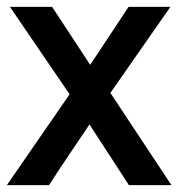

<svg xmlns="http://www.w3.org/2000/svg" viewBox="-23 -540 543 560"><path d="M299 -269 477 0H353L238 -177Q209 -134 178 -88Q147 -42 120 0H-3L180 -265L6 -520H129L240 -351Q268 -393 296.5 -436Q325 -479 352 -520H474Z"/></svg>

Font: Ekushey Bangla
Style: Bold
Weight: 700
Designer: Al Mamun Sumon
Foundry: Al Mamun Sumon
Version: Version 1.0